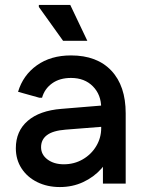

<svg xmlns="http://www.w3.org/2000/svg" viewBox="-20 -742 589 776"><path d="M222 14Q171 14 130.5 -6Q90 -26 67 -61.5Q44 -97 44 -143Q44 -212 92 -253.5Q140 -295 228 -302L422 -318V-232L245 -218Q194 -214 170 -196Q146 -178 146 -147Q146 -117 172 -97.5Q198 -78 238 -78Q280 -78 314.5 -98Q349 -118 369 -151.5Q389 -185 389 -224V-306Q389 -359 355.5 -393Q322 -427 267 -427Q221 -427 190.5 -405Q160 -383 150 -347H139L53 -371Q73 -438 129 -478Q185 -518 267 -518Q372 -518 430 -456.5Q488 -395 488 -284V0H396V-146L432 -135Q420 -94 389.5 -60Q359 -26 316 -6Q273 14 222 14ZM333 -577H235L137 -714V-722H264Z"/></svg>

Font: Fustat SemiBold
Style: Regular
Weight: 600
Designer: Mohamed Gaber, Khaled Hosny, Laura Garcia Mut
Foundry: Kief Type Foundry, Alif Type Foundry, Hard Type Foundry
Version: Version 1.007